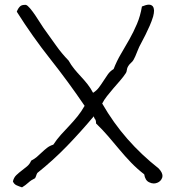

<svg xmlns="http://www.w3.org/2000/svg" viewBox="-20 -723 739 821"><path d="M658.2 -2.9Q674.8 14.6 674.8 29.3Q674.8 32.2 673.8 36.1Q668 52.7 652.3 58.6Q644.5 61.5 637.7 61.5Q627.9 61.5 618.2 56.6Q600.6 48.8 596.7 22.5Q566.4 -1 540.5 -27.8Q514.6 -54.7 490.7 -83.5Q466.8 -112.3 442.4 -140.6Q418 -168.9 390.6 -195.3V-199.2Q390.6 -207 387.7 -211.9Q382.8 -216.8 380.9 -225.6Q325.2 -159.2 266.1 -98.1Q207 -37.1 139.6 16.6Q136.7 21.5 134.8 27.8Q132.8 34.2 129.9 39.1Q113.3 46.9 101.1 58.1Q88.9 69.3 74.2 78.1Q61.5 74.2 50.8 69.3Q40 64.5 35.2 52.7Q39.1 36.1 49.8 25.9Q60.5 15.6 72.3 6.8Q84 -2 95.7 -11.7Q107.4 -21.5 113.3 -36.1Q127 -43 137.7 -52.2Q148.4 -61.5 159.2 -71.8Q169.9 -82 181.2 -90.8Q192.4 -99.6 208 -104.5Q222.7 -127 240.7 -147Q258.8 -167 276.9 -186Q294.9 -205.1 311.5 -225.6Q328.1 -246.1 341.8 -270.5Q271.5 -374 195.3 -470.2Q119.1 -566.4 51.8 -672.9Q56.6 -686.5 65.4 -695.3Q72.3 -702.1 85 -702.1H90.8Q97.7 -700.2 108.4 -687.5Q119.1 -674.8 130.4 -658.2Q141.6 -641.6 151.4 -626Q161.1 -610.4 166 -603.5Q197.3 -560.5 220.2 -527.8Q243.2 -495.1 273.4 -463.9Q284.2 -444.3 297.9 -427.7Q311.5 -411.1 326.2 -395.5Q340.8 -379.9 354 -363.3Q367.2 -346.7 377.9 -326.2Q392.6 -335 402.8 -348.6Q413.1 -362.3 422.4 -377Q431.6 -391.6 441.4 -405.3Q451.2 -418.9 465.8 -427.7Q479.5 -462.9 497.6 -493.2Q515.6 -523.4 533.2 -554.7Q550.8 -585.9 565.4 -620.1Q580.1 -654.3 586.9 -695.3Q605.5 -703.1 617.2 -703.1Q621.1 -703.1 624 -702.1Q635.7 -698.2 637.7 -685.5Q638.7 -681.6 638.7 -677.7Q638.7 -667 634.8 -652.3Q628.9 -632.8 620.1 -612.8Q611.3 -592.8 602.1 -574.2Q592.8 -555.7 586.9 -544.9Q574.2 -522.5 566.4 -501.5Q558.6 -480.5 550.8 -466.8Q546.9 -460 540 -454.1Q533.2 -448.2 528.3 -440.4Q523.4 -432.6 522.5 -424.3Q521.5 -416 518.6 -411.1Q507.8 -394.5 493.2 -377.9Q478.5 -361.3 464.4 -344.7Q450.2 -328.1 437.5 -312Q424.8 -295.9 417 -280.3Q464.8 -197.3 524.9 -128.9Q585 -60.5 658.2 -2.9Z"/></svg>

Font: Crafty Girls
Style: Regular
Weight: 400
Designer: Crystal Kluge
Foundry: Font Diner, Inc DBA Tart Workshop
Version: Version 1.000